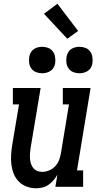

<svg xmlns="http://www.w3.org/2000/svg" viewBox="-20 -1002 540 1030"><path d="M173 8Q147 8 123 -1Q99 -10 81.5 -27.5Q64 -45 54.5 -68Q45 -91 41.5 -116.5Q38 -142 39.5 -168.5Q41 -195 45 -221L82 -442H49V-530H198L144 -207Q142 -193 141 -178.5Q140 -164 141 -150.5Q142 -137 146 -124Q150 -111 158.5 -100.5Q167 -90 179.5 -85Q192 -80 207 -80Q225 -80 244 -88Q263 -96 276.5 -110.5Q290 -125 297 -143.5Q304 -162 307 -181L350 -442H317V-530H466L393 -88H426V0H277L288 -65Q279 -49 267 -35Q255 -21 240 -10.5Q225 0 207.5 4Q190 8 173 8ZM406 -609Q389 -609 373.5 -615Q358 -621 348.5 -634Q339 -647 336.5 -663.5Q334 -680 337 -697Q339 -709 345 -720Q351 -731 361 -738Q371 -745 383 -748Q395 -751 406 -751Q423 -751 438.5 -745Q454 -739 463.5 -726Q473 -713 475.5 -696.5Q478 -680 476 -663Q474 -651 468 -640Q462 -629 451.5 -622Q441 -615 429.5 -612Q418 -609 406 -609ZM206 -609Q189 -609 173.5 -615Q158 -621 148.5 -634Q139 -647 136.5 -663.5Q134 -680 137 -697Q139 -709 145 -720Q151 -731 161 -738Q171 -745 183 -748Q195 -751 206 -751Q223 -751 238.5 -745Q254 -739 263.5 -726Q273 -713 275.5 -696.5Q278 -680 276 -663Q274 -651 268 -640Q262 -629 251.5 -622Q241 -615 229.5 -612Q218 -609 206 -609ZM341 -794 216 -928 288 -982 399 -836Z"/></svg>

Font: Iosevka Slab Semibold Oblique
Style: Regular
Weight: 600
Italic angle: -9°
Monospace: yes
Designer: Belleve Invis
Foundry: Belleve Invis
Version: Version 11.1.1; ttfautohint (v1.8.3)